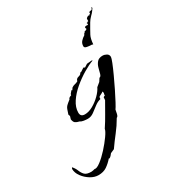

<svg xmlns="http://www.w3.org/2000/svg" viewBox="-202 -472 688 762"><g transform="rotate(-30 141.5 -91.0)"><path d="M26 205Q8 205 -10 194Q-28 183 -40.5 166Q-53 149 -53 131L-50 125Q-40 136 -35 149Q-30 162 -21.5 170.5Q-13 179 8 179Q12 179 16 178Q20 177 24 176Q33 179 51.5 165Q70 151 89.5 129.5Q109 108 123.5 87.5Q138 67 139 58Q155 34 169 9Q183 -16 197 -40L198 -53L207 -58L205 -59L207 -68L205 -75Q201 -71 195 -68.5Q189 -66 184 -62L183 -53Q169 -50 155.5 -39.5Q142 -29 129 -19.5Q116 -10 101 -10Q94 -10 83.5 -11.5Q73 -13 68 -17Q55 -20 49 -24.5Q43 -29 41 -42L45 -55L42 -63Q47 -78 49.5 -85Q52 -92 57.5 -97.5Q63 -103 76 -113Q77 -118 81.5 -120.5Q86 -123 90 -124L91 -129L101 -141L104 -139L110 -148Q117 -153 124.5 -154.5Q132 -156 139 -160Q141 -171 152.5 -173.5Q164 -176 166 -184H170L187 -195L193 -192L207 -201Q213 -201 218.5 -202Q224 -203 229 -203L233 -201Q213 -194 187 -178.5Q161 -163 136.5 -142.5Q112 -122 96 -98Q80 -74 80 -50Q80 -31 100 -31Q118 -31 137.5 -42Q157 -53 173 -69Q189 -85 196 -100L213 -114L222 -128Q229 -129 232 -140Q235 -151 238.5 -164.5Q242 -178 250.5 -188Q259 -198 276 -198Q285 -198 294 -193Q303 -188 303 -177Q303 -172 295.5 -153Q288 -134 276 -108Q264 -82 251.5 -56.5Q239 -31 228.5 -11.5Q218 8 214 13Q213 19 210.5 30.5Q208 42 202 44Q186 72 167 96Q148 120 130 146L112 154Q109 158 105.5 162Q102 166 97 169L94 168Q80 184 64.5 194.5Q49 205 26 205ZM267 -255 261 -257H257Q251 -257 240 -259Q229 -261 229 -268Q229 -281 236.5 -289.5Q244 -298 254 -304L258 -311L262 -314L264 -318L266 -317L274 -321V-324L273 -325Q273 -325 272.5 -328Q272 -331 274 -332Q280 -334 284 -333Q288 -332 289 -336Q285 -342 288 -342Q292 -342 292.5 -343.5Q293 -345 293 -345Q295 -345 295.5 -344.5Q296 -344 296 -347V-351Q296 -356 297 -357.5Q298 -359 301 -361Q306 -364 307 -364Q308 -364 311 -362L312 -366Q313 -366 313.5 -365.5Q314 -365 314 -365Q317 -365 317 -368.5Q317 -372 317 -373Q320 -375 320 -375.5Q320 -376 329 -377Q331 -378 332 -380.5Q333 -383 334 -386Q335 -388 336 -385Q337 -382 335 -380Q332 -376 329.5 -372Q327 -368 323 -364L317 -358Q306 -347 300 -336.5Q294 -326 287 -314Q283 -307 276 -294Q269 -281 267 -255Z"/></g></svg>

Font: Kolker Brush
Style: Regular
Weight: 400
Designer: Robert E. Leuschke
Foundry: Robert E. Leuschke
Version: Version 1.010; ttfautohint (v1.8.3)